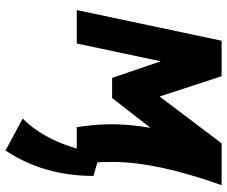

<svg xmlns="http://www.w3.org/2000/svg" viewBox="-82 -470 804 679"><g transform="rotate(90 319.5 -130.0)"><path d="M431.6 -260.7 326.2 -125H254.9L196.3 -296.9L133.3 0H15.1L123.5 -512.2H249L320.8 -293L486.3 -512.2H634.3Q552.2 -281.2 552.2 -127.4Q552.2 -40.5 563 0H429.2Q419.4 -58.1 418.9 -126Q418.9 -186 431.6 -260.7ZM511.7 252 398.9 191.4Q494.1 94.7 522.9 -81.5L601.6 -59.1Q601.6 117.7 511.7 252Z"/></g></svg>

Font: Cadman
Style: Bold Italic
Weight: 700
Italic angle: -12°
Designer: Paul James MIller
Foundry: High-Logic / Made with FontCreator
Version: Version 2.114;March 28, 2021;FontCreator 13.0.0.2683 64-bit